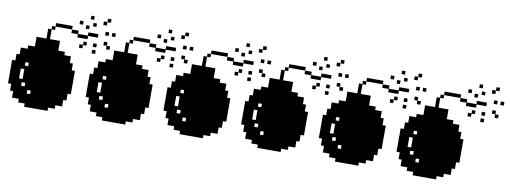

<svg xmlns="http://www.w3.org/2000/svg" viewBox="-59 -1042 3623 1364"><g transform="rotate(10 1752.5 -360.0)"><path d="M436.5 -671.9Q445.3 -671.9 461.9 -671.9Q461.9 -663.1 461.9 -646.5Q453.1 -646.5 436.5 -646.5Q436.5 -655.3 436.5 -671.9ZM508.8 -719.7Q516.6 -719.7 533.2 -719.7Q533.2 -710.9 533.2 -694.3Q525.4 -694.3 508.8 -694.3Q508.8 -703.1 508.8 -719.7ZM533.2 -671.9Q541 -671.9 557.6 -671.9Q557.6 -664.1 557.6 -647.5Q549.8 -647.5 533.2 -647.5Q533.2 -655.3 533.2 -671.9ZM556.6 -529.3Q565.4 -529.3 582 -529.3Q582 -520.5 582 -503.9Q573.2 -503.9 556.6 -503.9Q556.6 -511.7 556.6 -529.3ZM556.6 -482.4Q565.4 -482.4 582 -482.4Q582 -473.6 582 -457Q573.2 -457 556.6 -457Q556.6 -465.8 556.6 -482.4ZM628.9 -694.3Q628.9 -686.5 628.9 -669.9Q621.1 -669.9 603.5 -669.9Q603.5 -678.7 603.5 -695.3Q612.3 -695.3 628.9 -695.3Q628.9 -703.1 628.9 -719.7Q637.7 -719.7 654.3 -719.7Q654.3 -710.9 654.3 -694.3Q645.5 -694.3 628.9 -694.3ZM654.3 -553.7Q654.3 -544.9 654.3 -528.3Q662.1 -528.3 677.7 -528.3Q677.7 -520.5 677.7 -502.9Q669.9 -502.9 652.3 -502.9Q652.3 -511.7 652.3 -528.3Q644.5 -528.3 628.9 -528.3Q628.9 -537.1 628.9 -553.7Q637.7 -553.7 654.3 -553.7ZM628.9 -625Q637.7 -625 654.3 -625Q654.3 -616.2 654.3 -599.6Q645.5 -599.6 628.9 -599.6Q628.9 -608.4 628.9 -625ZM676.8 -625Q684.6 -625 702.1 -625Q702.1 -616.2 702.1 -599.6Q693.4 -599.6 676.8 -599.6Q676.8 -608.4 676.8 -625ZM438.5 -313.5Q438.5 -313.5 438.5 -313.5Q446.3 -313.5 461.9 -313.5Q461.9 -257.8 461.9 -144.5Q454.1 -144.5 438.5 -144.5Q438.5 -127.9 438.5 -95.7Q430.7 -95.7 416 -95.7Q416 -80.1 416 -48.8Q399.4 -48.8 367.2 -48.8Q367.2 -40 367.2 -23.4Q351.6 -23.4 319.3 -23.4Q319.3 -15.6 319.3 0Q263.7 0 150.4 0Q150.4 -7.8 150.4 -23.4Q134.8 -23.4 103.5 -23.4Q103.5 -32.2 103.5 -48.8Q86.9 -48.8 54.7 -48.8Q54.7 -64.5 54.7 -95.7Q46.9 -95.7 32.2 -95.7Q32.2 -112.3 32.2 -144.5Q24.4 -144.5 8.8 -144.5Q8.8 -201.2 8.8 -313.5Q16.6 -313.5 32.2 -313.5Q32.2 -330.1 32.2 -361.3Q40 -361.3 54.7 -361.3Q54.7 -377.9 54.7 -410.2Q71.3 -410.2 103.5 -410.2Q103.5 -418 103.5 -434.6Q119.1 -434.6 151.4 -434.6Q151.4 -458 151.4 -504.9Q174.8 -504.9 222.7 -504.9Q222.7 -528.3 222.7 -576.2Q230.5 -576.2 247.1 -576.2Q247.1 -584 247.1 -599.6Q254.9 -599.6 271.5 -599.6Q271.5 -608.4 271.5 -625Q311.5 -625 390.6 -625Q390.6 -617.2 390.6 -599.6Q350.6 -599.6 272.5 -599.6Q272.5 -591.8 272.5 -575.2Q263.7 -575.2 248 -575.2Q248 -551.8 248 -504.9Q272.5 -504.9 320.3 -504.9Q320.3 -481.4 320.3 -434.6Q335.9 -434.6 368.2 -434.6Q368.2 -426.8 368.2 -410.2Q383.8 -410.2 416 -410.2Q416 -394.5 416 -362.3Q423.8 -362.3 438.5 -362.3Q438.5 -349.6 438.5 -337.9Q438.5 -326.2 438.5 -313.5ZM80.1 -192.4Q87.9 -192.4 105.5 -192.4Q105.5 -215.8 105.5 -263.7Q96.7 -263.7 80.1 -263.7Q80.1 -246.1 80.1 -228.5Q80.1 -210 80.1 -192.4ZM128.9 -143.6Q128.9 -152.3 128.9 -168.9Q120.1 -168.9 103.5 -168.9Q103.5 -161.1 103.5 -143.6Q110.4 -143.6 116.2 -143.6Q123 -143.6 128.9 -143.6ZM128.9 -289.1Q128.9 -296.9 128.9 -313.5Q121.1 -313.5 104.5 -313.5Q104.5 -305.7 104.5 -289.1Q110.4 -289.1 117.2 -289.1Q123 -289.1 128.9 -289.1ZM176.8 -95.7Q176.8 -104.5 176.8 -121.1Q168.9 -121.1 152.3 -121.1Q152.3 -112.3 152.3 -95.7Q158.2 -95.7 164.1 -95.7Q170.9 -95.7 176.8 -95.7ZM485.4 -647.5Q493.2 -647.5 509.8 -647.5Q509.8 -639.6 509.8 -622.1Q502 -622.1 485.4 -622.1Q485.4 -630.9 485.4 -647.5ZM486.3 -505.9Q486.3 -513.7 486.3 -529.3Q494.1 -529.3 510.7 -529.3Q510.7 -521.5 510.7 -503.9Q502.9 -503.9 486.3 -503.9Q486.3 -496.1 486.3 -480.5Q477.5 -480.5 460.9 -480.5Q460.9 -489.3 460.9 -505.9Q468.8 -505.9 486.3 -505.9ZM437.5 -550.8Q437.5 -558.6 437.5 -574.2Q421.9 -574.2 390.6 -574.2Q390.6 -583 390.6 -599.6Q406.2 -599.6 438.5 -599.6Q438.5 -591.8 438.5 -576.2Q461.9 -576.2 508.8 -576.2Q508.8 -584 508.8 -599.6Q533.2 -599.6 581.1 -599.6Q581.1 -591.8 581.1 -574.2Q557.6 -574.2 510.7 -574.2Q510.7 -566.4 510.7 -550.8Q486.3 -550.8 437.5 -550.8Z M997.1 -671.9Q1005.9 -671.9 1022.5 -671.9Q1022.5 -663.1 1022.5 -646.5Q1013.7 -646.5 997.1 -646.5Q997.1 -655.3 997.1 -671.9ZM1069.3 -719.7Q1077.1 -719.7 1093.8 -719.7Q1093.8 -710.9 1093.8 -694.3Q1085.9 -694.3 1069.3 -694.3Q1069.3 -703.1 1069.3 -719.7ZM1093.8 -671.9Q1101.6 -671.9 1118.2 -671.9Q1118.2 -664.1 1118.2 -647.5Q1110.4 -647.5 1093.8 -647.5Q1093.8 -655.3 1093.8 -671.9ZM1117.2 -529.3Q1126 -529.3 1142.6 -529.3Q1142.6 -520.5 1142.6 -503.9Q1133.8 -503.9 1117.2 -503.9Q1117.2 -511.7 1117.2 -529.3ZM1117.2 -482.4Q1126 -482.4 1142.6 -482.4Q1142.6 -473.6 1142.6 -457Q1133.8 -457 1117.2 -457Q1117.2 -465.8 1117.2 -482.4ZM1189.5 -694.3Q1189.5 -686.5 1189.5 -669.9Q1181.6 -669.9 1164.1 -669.9Q1164.1 -678.7 1164.1 -695.3Q1172.9 -695.3 1189.5 -695.3Q1189.5 -703.1 1189.5 -719.7Q1198.2 -719.7 1214.8 -719.7Q1214.8 -710.9 1214.8 -694.3Q1206.1 -694.3 1189.5 -694.3ZM1214.8 -553.7Q1214.8 -544.9 1214.8 -528.3Q1222.7 -528.3 1238.3 -528.3Q1238.3 -520.5 1238.3 -502.9Q1230.5 -502.9 1212.9 -502.9Q1212.9 -511.7 1212.9 -528.3Q1205.1 -528.3 1189.5 -528.3Q1189.5 -537.1 1189.5 -553.7Q1198.2 -553.7 1214.8 -553.7ZM1189.5 -625Q1198.2 -625 1214.8 -625Q1214.8 -616.2 1214.8 -599.6Q1206.1 -599.6 1189.5 -599.6Q1189.5 -608.4 1189.5 -625ZM1237.3 -625Q1245.1 -625 1262.7 -625Q1262.7 -616.2 1262.7 -599.6Q1253.9 -599.6 1237.3 -599.6Q1237.3 -608.4 1237.3 -625ZM999 -313.5Q999 -313.5 999 -313.5Q1006.8 -313.5 1022.5 -313.5Q1022.5 -257.8 1022.5 -144.5Q1014.6 -144.5 999 -144.5Q999 -127.9 999 -95.7Q991.2 -95.7 976.6 -95.7Q976.6 -80.1 976.6 -48.8Q960 -48.8 927.7 -48.8Q927.7 -40 927.7 -23.4Q912.1 -23.4 879.9 -23.4Q879.9 -15.6 879.9 0Q824.2 0 710.9 0Q710.9 -7.8 710.9 -23.4Q695.3 -23.4 664.1 -23.4Q664.1 -32.2 664.1 -48.8Q647.5 -48.8 615.2 -48.8Q615.2 -64.5 615.2 -95.7Q607.4 -95.7 592.8 -95.7Q592.8 -112.3 592.8 -144.5Q585 -144.5 569.3 -144.5Q569.3 -201.2 569.3 -313.5Q577.1 -313.5 592.8 -313.5Q592.8 -330.1 592.8 -361.3Q600.6 -361.3 615.2 -361.3Q615.2 -377.9 615.2 -410.2Q631.8 -410.2 664.1 -410.2Q664.1 -418 664.1 -434.6Q679.7 -434.6 711.9 -434.6Q711.9 -458 711.9 -504.9Q735.4 -504.9 783.2 -504.9Q783.2 -528.3 783.2 -576.2Q791 -576.2 807.6 -576.2Q807.6 -584 807.6 -599.6Q815.4 -599.6 832 -599.6Q832 -608.4 832 -625Q872.1 -625 951.2 -625Q951.2 -617.2 951.2 -599.6Q911.1 -599.6 833 -599.6Q833 -591.8 833 -575.2Q824.2 -575.2 808.6 -575.2Q808.6 -551.8 808.6 -504.9Q833 -504.9 880.9 -504.9Q880.9 -481.4 880.9 -434.6Q896.5 -434.6 928.7 -434.6Q928.7 -426.8 928.7 -410.2Q944.3 -410.2 976.6 -410.2Q976.6 -394.5 976.6 -362.3Q984.4 -362.3 999 -362.3Q999 -349.6 999 -337.9Q999 -326.2 999 -313.5ZM640.6 -192.4Q648.4 -192.4 666 -192.4Q666 -215.8 666 -263.7Q657.2 -263.7 640.6 -263.7Q640.6 -246.1 640.6 -228.5Q640.6 -210 640.6 -192.4ZM689.5 -143.6Q689.5 -152.3 689.5 -168.9Q680.7 -168.9 664.1 -168.9Q664.1 -161.1 664.1 -143.6Q670.9 -143.6 676.8 -143.6Q683.6 -143.6 689.5 -143.6ZM689.5 -289.1Q689.5 -296.9 689.5 -313.5Q681.6 -313.5 665 -313.5Q665 -305.7 665 -289.1Q670.9 -289.1 677.7 -289.1Q683.6 -289.1 689.5 -289.1ZM737.3 -95.7Q737.3 -104.5 737.3 -121.1Q729.5 -121.1 712.9 -121.1Q712.9 -112.3 712.9 -95.7Q718.8 -95.7 724.6 -95.7Q731.4 -95.7 737.3 -95.7ZM1045.9 -647.5Q1053.7 -647.5 1070.3 -647.5Q1070.3 -639.6 1070.3 -622.1Q1062.5 -622.1 1045.9 -622.1Q1045.9 -630.9 1045.9 -647.5ZM1046.9 -505.9Q1046.9 -513.7 1046.9 -529.3Q1054.7 -529.3 1071.3 -529.3Q1071.3 -521.5 1071.3 -503.9Q1063.5 -503.9 1046.9 -503.9Q1046.9 -496.1 1046.9 -480.5Q1038.1 -480.5 1021.5 -480.5Q1021.5 -489.3 1021.5 -505.9Q1029.3 -505.9 1046.9 -505.9ZM998 -550.8Q998 -558.6 998 -574.2Q982.4 -574.2 951.2 -574.2Q951.2 -583 951.2 -599.6Q966.8 -599.6 999 -599.6Q999 -591.8 999 -576.2Q1022.5 -576.2 1069.3 -576.2Q1069.3 -584 1069.3 -599.6Q1093.8 -599.6 1141.6 -599.6Q1141.6 -591.8 1141.6 -574.2Q1118.2 -574.2 1071.3 -574.2Q1071.3 -566.4 1071.3 -550.8Q1046.9 -550.8 998 -550.8Z M1557.6 -671.9Q1566.4 -671.9 1583 -671.9Q1583 -663.1 1583 -646.5Q1574.2 -646.5 1557.6 -646.5Q1557.6 -655.3 1557.6 -671.9ZM1629.9 -719.7Q1637.7 -719.7 1654.3 -719.7Q1654.3 -710.9 1654.3 -694.3Q1646.5 -694.3 1629.9 -694.3Q1629.9 -703.1 1629.9 -719.7ZM1654.3 -671.9Q1662.1 -671.9 1678.7 -671.9Q1678.7 -664.1 1678.7 -647.5Q1670.9 -647.5 1654.3 -647.5Q1654.3 -655.3 1654.3 -671.9ZM1677.7 -529.3Q1686.5 -529.3 1703.1 -529.3Q1703.1 -520.5 1703.1 -503.9Q1694.3 -503.9 1677.7 -503.9Q1677.7 -511.7 1677.7 -529.3ZM1677.7 -482.4Q1686.5 -482.4 1703.1 -482.4Q1703.1 -473.6 1703.1 -457Q1694.3 -457 1677.7 -457Q1677.7 -465.8 1677.7 -482.4ZM1750 -694.3Q1750 -686.5 1750 -669.9Q1742.2 -669.9 1724.6 -669.9Q1724.6 -678.7 1724.6 -695.3Q1733.4 -695.3 1750 -695.3Q1750 -703.1 1750 -719.7Q1758.8 -719.7 1775.4 -719.7Q1775.4 -710.9 1775.4 -694.3Q1766.6 -694.3 1750 -694.3ZM1775.4 -553.7Q1775.4 -544.9 1775.4 -528.3Q1783.2 -528.3 1798.8 -528.3Q1798.8 -520.5 1798.8 -502.9Q1791 -502.9 1773.4 -502.9Q1773.4 -511.7 1773.4 -528.3Q1765.6 -528.3 1750 -528.3Q1750 -537.1 1750 -553.7Q1758.8 -553.7 1775.4 -553.7ZM1750 -625Q1758.8 -625 1775.4 -625Q1775.4 -616.2 1775.4 -599.6Q1766.6 -599.6 1750 -599.6Q1750 -608.4 1750 -625ZM1797.9 -625Q1805.7 -625 1823.2 -625Q1823.2 -616.2 1823.2 -599.6Q1814.5 -599.6 1797.9 -599.6Q1797.9 -608.4 1797.9 -625ZM1559.6 -313.5Q1559.6 -313.5 1559.6 -313.5Q1567.4 -313.5 1583 -313.5Q1583 -257.8 1583 -144.5Q1575.2 -144.5 1559.6 -144.5Q1559.6 -127.9 1559.6 -95.7Q1551.8 -95.7 1537.1 -95.7Q1537.1 -80.1 1537.1 -48.8Q1520.5 -48.8 1488.3 -48.8Q1488.3 -40 1488.3 -23.4Q1472.7 -23.4 1440.4 -23.4Q1440.4 -15.6 1440.4 0Q1384.8 0 1271.5 0Q1271.5 -7.8 1271.5 -23.4Q1255.9 -23.4 1224.6 -23.4Q1224.6 -32.2 1224.6 -48.8Q1208 -48.8 1175.8 -48.8Q1175.8 -64.5 1175.8 -95.7Q1168 -95.7 1153.3 -95.7Q1153.3 -112.3 1153.3 -144.5Q1145.5 -144.5 1129.9 -144.5Q1129.9 -201.2 1129.9 -313.5Q1137.7 -313.5 1153.3 -313.5Q1153.3 -330.1 1153.3 -361.3Q1161.1 -361.3 1175.8 -361.3Q1175.8 -377.9 1175.8 -410.2Q1192.4 -410.2 1224.6 -410.2Q1224.6 -418 1224.6 -434.6Q1240.2 -434.6 1272.5 -434.6Q1272.5 -458 1272.5 -504.9Q1295.9 -504.9 1343.8 -504.9Q1343.8 -528.3 1343.8 -576.2Q1351.6 -576.2 1368.2 -576.2Q1368.2 -584 1368.2 -599.6Q1376 -599.6 1392.6 -599.6Q1392.6 -608.4 1392.6 -625Q1432.6 -625 1511.7 -625Q1511.7 -617.2 1511.7 -599.6Q1471.7 -599.6 1393.6 -599.6Q1393.6 -591.8 1393.6 -575.2Q1384.8 -575.2 1369.1 -575.2Q1369.1 -551.8 1369.1 -504.9Q1393.6 -504.9 1441.4 -504.9Q1441.4 -481.4 1441.4 -434.6Q1457 -434.6 1489.3 -434.6Q1489.3 -426.8 1489.3 -410.2Q1504.9 -410.2 1537.1 -410.2Q1537.1 -394.5 1537.1 -362.3Q1544.9 -362.3 1559.6 -362.3Q1559.6 -349.6 1559.6 -337.9Q1559.6 -326.2 1559.6 -313.5ZM1201.2 -192.4Q1209 -192.4 1226.6 -192.4Q1226.6 -215.8 1226.6 -263.7Q1217.8 -263.7 1201.2 -263.7Q1201.2 -246.1 1201.2 -228.5Q1201.2 -210 1201.2 -192.4ZM1250 -143.6Q1250 -152.3 1250 -168.9Q1241.2 -168.9 1224.6 -168.9Q1224.6 -161.1 1224.6 -143.6Q1231.4 -143.6 1237.3 -143.6Q1244.1 -143.6 1250 -143.6ZM1250 -289.1Q1250 -296.9 1250 -313.5Q1242.2 -313.5 1225.6 -313.5Q1225.6 -305.7 1225.6 -289.1Q1231.4 -289.1 1238.3 -289.1Q1244.1 -289.1 1250 -289.1ZM1297.9 -95.7Q1297.9 -104.5 1297.9 -121.1Q1290 -121.1 1273.4 -121.1Q1273.4 -112.3 1273.4 -95.7Q1279.3 -95.7 1285.2 -95.7Q1292 -95.7 1297.9 -95.7ZM1606.4 -647.5Q1614.3 -647.5 1630.9 -647.5Q1630.9 -639.6 1630.9 -622.1Q1623 -622.1 1606.4 -622.1Q1606.4 -630.9 1606.4 -647.5ZM1607.4 -505.9Q1607.4 -513.7 1607.4 -529.3Q1615.2 -529.3 1631.8 -529.3Q1631.8 -521.5 1631.8 -503.9Q1624 -503.9 1607.4 -503.9Q1607.4 -496.1 1607.4 -480.5Q1598.6 -480.5 1582 -480.5Q1582 -489.3 1582 -505.9Q1589.8 -505.9 1607.4 -505.9ZM1558.6 -550.8Q1558.6 -558.6 1558.6 -574.2Q1543 -574.2 1511.7 -574.2Q1511.7 -583 1511.7 -599.6Q1527.3 -599.6 1559.6 -599.6Q1559.6 -591.8 1559.6 -576.2Q1583 -576.2 1629.9 -576.2Q1629.9 -584 1629.9 -599.6Q1654.3 -599.6 1702.1 -599.6Q1702.1 -591.8 1702.1 -574.2Q1678.7 -574.2 1631.8 -574.2Q1631.8 -566.4 1631.8 -550.8Q1607.4 -550.8 1558.6 -550.8Z M2118.2 -671.9Q2127 -671.9 2143.6 -671.9Q2143.6 -663.1 2143.6 -646.5Q2134.8 -646.5 2118.2 -646.5Q2118.2 -655.3 2118.2 -671.9ZM2190.4 -719.7Q2198.2 -719.7 2214.8 -719.7Q2214.8 -710.9 2214.8 -694.3Q2207 -694.3 2190.4 -694.3Q2190.4 -703.1 2190.4 -719.7ZM2214.8 -671.9Q2222.7 -671.9 2239.3 -671.9Q2239.3 -664.1 2239.3 -647.5Q2231.4 -647.5 2214.8 -647.5Q2214.8 -655.3 2214.8 -671.9ZM2238.3 -529.3Q2247.1 -529.3 2263.7 -529.3Q2263.7 -520.5 2263.7 -503.9Q2254.9 -503.9 2238.3 -503.9Q2238.3 -511.7 2238.3 -529.3ZM2238.3 -482.4Q2247.1 -482.4 2263.7 -482.4Q2263.7 -473.6 2263.7 -457Q2254.9 -457 2238.3 -457Q2238.3 -465.8 2238.3 -482.4ZM2310.5 -694.3Q2310.5 -686.5 2310.5 -669.9Q2302.7 -669.9 2285.2 -669.9Q2285.2 -678.7 2285.2 -695.3Q2293.9 -695.3 2310.5 -695.3Q2310.5 -703.1 2310.5 -719.7Q2319.3 -719.7 2335.9 -719.7Q2335.9 -710.9 2335.9 -694.3Q2327.1 -694.3 2310.5 -694.3ZM2335.9 -553.7Q2335.9 -544.9 2335.9 -528.3Q2343.8 -528.3 2359.4 -528.3Q2359.4 -520.5 2359.4 -502.9Q2351.6 -502.9 2334 -502.9Q2334 -511.7 2334 -528.3Q2326.2 -528.3 2310.5 -528.3Q2310.5 -537.1 2310.5 -553.7Q2319.3 -553.7 2335.9 -553.7ZM2310.5 -625Q2319.3 -625 2335.9 -625Q2335.9 -616.2 2335.9 -599.6Q2327.1 -599.6 2310.5 -599.6Q2310.5 -608.4 2310.5 -625ZM2358.4 -625Q2366.2 -625 2383.8 -625Q2383.8 -616.2 2383.8 -599.6Q2375 -599.6 2358.4 -599.6Q2358.4 -608.4 2358.4 -625ZM2120.1 -313.5Q2120.1 -313.5 2120.1 -313.5Q2127.9 -313.5 2143.6 -313.5Q2143.6 -257.8 2143.6 -144.5Q2135.7 -144.5 2120.1 -144.5Q2120.1 -127.9 2120.1 -95.7Q2112.3 -95.7 2097.7 -95.7Q2097.7 -80.1 2097.7 -48.8Q2081.1 -48.8 2048.8 -48.8Q2048.8 -40 2048.8 -23.4Q2033.2 -23.4 2001 -23.4Q2001 -15.6 2001 0Q1945.3 0 1832 0Q1832 -7.8 1832 -23.4Q1816.4 -23.4 1785.2 -23.4Q1785.2 -32.2 1785.2 -48.8Q1768.6 -48.8 1736.3 -48.8Q1736.3 -64.5 1736.3 -95.7Q1728.5 -95.7 1713.9 -95.7Q1713.9 -112.3 1713.9 -144.5Q1706.1 -144.5 1690.4 -144.5Q1690.4 -201.2 1690.4 -313.5Q1698.2 -313.5 1713.9 -313.5Q1713.9 -330.1 1713.9 -361.3Q1721.7 -361.3 1736.3 -361.3Q1736.3 -377.9 1736.3 -410.2Q1752.9 -410.2 1785.2 -410.2Q1785.2 -418 1785.2 -434.6Q1800.8 -434.6 1833 -434.6Q1833 -458 1833 -504.9Q1856.4 -504.9 1904.3 -504.9Q1904.3 -528.3 1904.3 -576.2Q1912.1 -576.2 1928.7 -576.2Q1928.7 -584 1928.7 -599.6Q1936.5 -599.6 1953.1 -599.6Q1953.1 -608.4 1953.1 -625Q1993.2 -625 2072.3 -625Q2072.3 -617.2 2072.3 -599.6Q2032.2 -599.6 1954.1 -599.6Q1954.1 -591.8 1954.1 -575.2Q1945.3 -575.2 1929.7 -575.2Q1929.7 -551.8 1929.7 -504.9Q1954.1 -504.9 2002 -504.9Q2002 -481.4 2002 -434.6Q2017.6 -434.6 2049.8 -434.6Q2049.8 -426.8 2049.8 -410.2Q2065.4 -410.2 2097.7 -410.2Q2097.7 -394.5 2097.7 -362.3Q2105.5 -362.3 2120.1 -362.3Q2120.1 -349.6 2120.1 -337.9Q2120.1 -326.2 2120.1 -313.5ZM1761.7 -192.4Q1769.5 -192.4 1787.1 -192.4Q1787.1 -215.8 1787.1 -263.7Q1778.3 -263.7 1761.7 -263.7Q1761.7 -246.1 1761.7 -228.5Q1761.7 -210 1761.7 -192.4ZM1810.5 -143.6Q1810.5 -152.3 1810.5 -168.9Q1801.8 -168.9 1785.2 -168.9Q1785.2 -161.1 1785.2 -143.6Q1792 -143.6 1797.9 -143.6Q1804.7 -143.6 1810.5 -143.6ZM1810.5 -289.1Q1810.5 -296.9 1810.5 -313.5Q1802.7 -313.5 1786.1 -313.5Q1786.1 -305.7 1786.1 -289.1Q1792 -289.1 1798.8 -289.1Q1804.7 -289.1 1810.5 -289.1ZM1858.4 -95.7Q1858.4 -104.5 1858.4 -121.1Q1850.6 -121.1 1834 -121.1Q1834 -112.3 1834 -95.7Q1839.8 -95.7 1845.7 -95.7Q1852.5 -95.7 1858.4 -95.7ZM2167 -647.5Q2174.8 -647.5 2191.4 -647.5Q2191.4 -639.6 2191.4 -622.1Q2183.6 -622.1 2167 -622.1Q2167 -630.9 2167 -647.5ZM2168 -505.9Q2168 -513.7 2168 -529.3Q2175.8 -529.3 2192.4 -529.3Q2192.4 -521.5 2192.4 -503.9Q2184.6 -503.9 2168 -503.9Q2168 -496.1 2168 -480.5Q2159.2 -480.5 2142.6 -480.5Q2142.6 -489.3 2142.6 -505.9Q2150.4 -505.9 2168 -505.9ZM2119.1 -550.8Q2119.1 -558.6 2119.1 -574.2Q2103.5 -574.2 2072.3 -574.2Q2072.3 -583 2072.3 -599.6Q2087.9 -599.6 2120.1 -599.6Q2120.1 -591.8 2120.1 -576.2Q2143.6 -576.2 2190.4 -576.2Q2190.4 -584 2190.4 -599.6Q2214.8 -599.6 2262.7 -599.6Q2262.7 -591.8 2262.7 -574.2Q2239.3 -574.2 2192.4 -574.2Q2192.4 -566.4 2192.4 -550.8Q2168 -550.8 2119.1 -550.8Z M2678.7 -671.9Q2687.5 -671.9 2704.1 -671.9Q2704.1 -663.1 2704.1 -646.5Q2695.3 -646.5 2678.7 -646.5Q2678.7 -655.3 2678.7 -671.9ZM2751 -719.7Q2758.8 -719.7 2775.4 -719.7Q2775.4 -710.9 2775.4 -694.3Q2767.6 -694.3 2751 -694.3Q2751 -703.1 2751 -719.7ZM2775.4 -671.9Q2783.2 -671.9 2799.8 -671.9Q2799.8 -664.1 2799.8 -647.5Q2792 -647.5 2775.4 -647.5Q2775.4 -655.3 2775.4 -671.9ZM2798.8 -529.3Q2807.6 -529.3 2824.2 -529.3Q2824.2 -520.5 2824.2 -503.9Q2815.4 -503.9 2798.8 -503.9Q2798.8 -511.7 2798.8 -529.3ZM2798.8 -482.4Q2807.6 -482.4 2824.2 -482.4Q2824.2 -473.6 2824.2 -457Q2815.4 -457 2798.8 -457Q2798.8 -465.8 2798.8 -482.4ZM2871.1 -694.3Q2871.1 -686.5 2871.1 -669.9Q2863.3 -669.9 2845.7 -669.9Q2845.7 -678.7 2845.7 -695.3Q2854.5 -695.3 2871.1 -695.3Q2871.1 -703.1 2871.1 -719.7Q2879.9 -719.7 2896.5 -719.7Q2896.5 -710.9 2896.5 -694.3Q2887.7 -694.3 2871.1 -694.3ZM2896.5 -553.7Q2896.5 -544.9 2896.5 -528.3Q2904.3 -528.3 2919.9 -528.3Q2919.9 -520.5 2919.9 -502.9Q2912.1 -502.9 2894.5 -502.9Q2894.5 -511.7 2894.5 -528.3Q2886.7 -528.3 2871.1 -528.3Q2871.1 -537.1 2871.1 -553.7Q2879.9 -553.7 2896.5 -553.7ZM2871.1 -625Q2879.9 -625 2896.5 -625Q2896.5 -616.2 2896.5 -599.6Q2887.7 -599.6 2871.1 -599.6Q2871.1 -608.4 2871.1 -625ZM2918.9 -625Q2926.8 -625 2944.3 -625Q2944.3 -616.2 2944.3 -599.6Q2935.5 -599.6 2918.9 -599.6Q2918.9 -608.4 2918.9 -625ZM2680.7 -313.5Q2680.7 -313.5 2680.7 -313.5Q2688.5 -313.5 2704.1 -313.5Q2704.1 -257.8 2704.1 -144.5Q2696.3 -144.5 2680.7 -144.5Q2680.7 -127.9 2680.7 -95.7Q2672.9 -95.7 2658.2 -95.7Q2658.2 -80.1 2658.2 -48.8Q2641.6 -48.8 2609.4 -48.8Q2609.4 -40 2609.4 -23.4Q2593.8 -23.4 2561.5 -23.4Q2561.5 -15.6 2561.5 0Q2505.9 0 2392.6 0Q2392.6 -7.8 2392.6 -23.4Q2377 -23.4 2345.7 -23.4Q2345.7 -32.2 2345.7 -48.8Q2329.1 -48.8 2296.9 -48.8Q2296.9 -64.5 2296.9 -95.7Q2289.1 -95.7 2274.4 -95.7Q2274.4 -112.3 2274.4 -144.5Q2266.6 -144.5 2251 -144.5Q2251 -201.2 2251 -313.5Q2258.8 -313.5 2274.4 -313.5Q2274.4 -330.1 2274.4 -361.3Q2282.2 -361.3 2296.9 -361.3Q2296.9 -377.9 2296.9 -410.2Q2313.5 -410.2 2345.7 -410.2Q2345.7 -418 2345.7 -434.6Q2361.3 -434.6 2393.6 -434.6Q2393.6 -458 2393.6 -504.9Q2417 -504.9 2464.8 -504.9Q2464.8 -528.3 2464.8 -576.2Q2472.7 -576.2 2489.3 -576.2Q2489.3 -584 2489.3 -599.6Q2497.1 -599.6 2513.7 -599.6Q2513.7 -608.4 2513.7 -625Q2553.7 -625 2632.8 -625Q2632.8 -617.2 2632.8 -599.6Q2592.8 -599.6 2514.6 -599.6Q2514.6 -591.8 2514.6 -575.2Q2505.9 -575.2 2490.2 -575.2Q2490.2 -551.8 2490.2 -504.9Q2514.6 -504.9 2562.5 -504.9Q2562.5 -481.4 2562.5 -434.6Q2578.1 -434.6 2610.4 -434.6Q2610.4 -426.8 2610.4 -410.2Q2626 -410.2 2658.2 -410.2Q2658.2 -394.5 2658.2 -362.3Q2666 -362.3 2680.7 -362.3Q2680.7 -349.6 2680.7 -337.9Q2680.7 -326.2 2680.7 -313.5ZM2322.3 -192.4Q2330.1 -192.4 2347.7 -192.4Q2347.7 -215.8 2347.7 -263.7Q2338.9 -263.7 2322.3 -263.7Q2322.3 -246.1 2322.3 -228.5Q2322.3 -210 2322.3 -192.4ZM2371.1 -143.6Q2371.1 -152.3 2371.1 -168.9Q2362.3 -168.9 2345.7 -168.9Q2345.7 -161.1 2345.7 -143.6Q2352.5 -143.6 2358.4 -143.6Q2365.2 -143.6 2371.1 -143.6ZM2371.1 -289.1Q2371.1 -296.9 2371.1 -313.5Q2363.3 -313.5 2346.7 -313.5Q2346.7 -305.7 2346.7 -289.1Q2352.5 -289.1 2359.4 -289.1Q2365.2 -289.1 2371.1 -289.1ZM2418.9 -95.7Q2418.9 -104.5 2418.9 -121.1Q2411.1 -121.1 2394.5 -121.1Q2394.5 -112.3 2394.5 -95.7Q2400.4 -95.7 2406.2 -95.7Q2413.1 -95.7 2418.9 -95.7ZM2727.5 -647.5Q2735.4 -647.5 2752 -647.5Q2752 -639.6 2752 -622.1Q2744.1 -622.1 2727.5 -622.1Q2727.5 -630.9 2727.5 -647.5ZM2728.5 -505.9Q2728.5 -513.7 2728.5 -529.3Q2736.3 -529.3 2752.9 -529.3Q2752.9 -521.5 2752.9 -503.9Q2745.1 -503.9 2728.5 -503.9Q2728.5 -496.1 2728.5 -480.5Q2719.7 -480.5 2703.1 -480.5Q2703.1 -489.3 2703.1 -505.9Q2710.9 -505.9 2728.5 -505.9ZM2679.7 -550.8Q2679.7 -558.6 2679.7 -574.2Q2664.1 -574.2 2632.8 -574.2Q2632.8 -583 2632.8 -599.6Q2648.4 -599.6 2680.7 -599.6Q2680.7 -591.8 2680.7 -576.2Q2704.1 -576.2 2751 -576.2Q2751 -584 2751 -599.6Q2775.4 -599.6 2823.2 -599.6Q2823.2 -591.8 2823.2 -574.2Q2799.8 -574.2 2752.9 -574.2Q2752.9 -566.4 2752.9 -550.8Q2728.5 -550.8 2679.7 -550.8Z M3239.3 -671.9Q3248 -671.9 3264.6 -671.9Q3264.6 -663.1 3264.6 -646.5Q3255.9 -646.5 3239.3 -646.5Q3239.3 -655.3 3239.3 -671.9ZM3311.5 -719.7Q3319.3 -719.7 3335.9 -719.7Q3335.9 -710.9 3335.9 -694.3Q3328.1 -694.3 3311.5 -694.3Q3311.5 -703.1 3311.5 -719.7ZM3335.9 -671.9Q3343.8 -671.9 3360.4 -671.9Q3360.4 -664.1 3360.4 -647.5Q3352.5 -647.5 3335.9 -647.5Q3335.9 -655.3 3335.9 -671.9ZM3359.4 -529.3Q3368.2 -529.3 3384.8 -529.3Q3384.8 -520.5 3384.8 -503.9Q3376 -503.9 3359.4 -503.9Q3359.4 -511.7 3359.4 -529.3ZM3359.4 -482.4Q3368.2 -482.4 3384.8 -482.4Q3384.8 -473.6 3384.8 -457Q3376 -457 3359.4 -457Q3359.4 -465.8 3359.4 -482.4ZM3431.6 -694.3Q3431.6 -686.5 3431.6 -669.9Q3423.8 -669.9 3406.2 -669.9Q3406.2 -678.7 3406.2 -695.3Q3415 -695.3 3431.6 -695.3Q3431.6 -703.1 3431.6 -719.7Q3440.4 -719.7 3457 -719.7Q3457 -710.9 3457 -694.3Q3448.2 -694.3 3431.6 -694.3ZM3457 -553.7Q3457 -544.9 3457 -528.3Q3464.8 -528.3 3480.5 -528.3Q3480.5 -520.5 3480.5 -502.9Q3472.7 -502.9 3455.1 -502.9Q3455.1 -511.7 3455.1 -528.3Q3447.3 -528.3 3431.6 -528.3Q3431.6 -537.1 3431.6 -553.7Q3440.4 -553.7 3457 -553.7ZM3431.6 -625Q3440.4 -625 3457 -625Q3457 -616.2 3457 -599.6Q3448.2 -599.6 3431.6 -599.6Q3431.6 -608.4 3431.6 -625ZM3479.5 -625Q3487.3 -625 3504.9 -625Q3504.9 -616.2 3504.9 -599.6Q3496.1 -599.6 3479.5 -599.6Q3479.5 -608.4 3479.5 -625ZM3241.2 -313.5Q3241.2 -313.5 3241.2 -313.5Q3249 -313.5 3264.6 -313.5Q3264.6 -257.8 3264.6 -144.5Q3256.8 -144.5 3241.2 -144.5Q3241.2 -127.9 3241.2 -95.7Q3233.4 -95.7 3218.8 -95.7Q3218.8 -80.1 3218.8 -48.8Q3202.1 -48.8 3169.9 -48.8Q3169.9 -40 3169.9 -23.4Q3154.3 -23.4 3122.1 -23.4Q3122.1 -15.6 3122.1 0Q3066.4 0 2953.1 0Q2953.1 -7.8 2953.1 -23.4Q2937.5 -23.4 2906.2 -23.4Q2906.2 -32.2 2906.2 -48.8Q2889.6 -48.8 2857.4 -48.8Q2857.4 -64.5 2857.4 -95.7Q2849.6 -95.7 2835 -95.7Q2835 -112.3 2835 -144.5Q2827.1 -144.5 2811.5 -144.5Q2811.5 -201.2 2811.5 -313.5Q2819.3 -313.5 2835 -313.5Q2835 -330.1 2835 -361.3Q2842.8 -361.3 2857.4 -361.3Q2857.4 -377.9 2857.4 -410.2Q2874 -410.2 2906.2 -410.2Q2906.2 -418 2906.2 -434.6Q2921.9 -434.6 2954.1 -434.6Q2954.1 -458 2954.1 -504.9Q2977.5 -504.9 3025.4 -504.9Q3025.4 -528.3 3025.4 -576.2Q3033.2 -576.2 3049.8 -576.2Q3049.8 -584 3049.8 -599.6Q3057.6 -599.6 3074.2 -599.6Q3074.2 -608.4 3074.2 -625Q3114.3 -625 3193.4 -625Q3193.4 -617.2 3193.4 -599.6Q3153.3 -599.6 3075.2 -599.6Q3075.2 -591.8 3075.2 -575.2Q3066.4 -575.2 3050.8 -575.2Q3050.8 -551.8 3050.8 -504.9Q3075.2 -504.9 3123 -504.9Q3123 -481.4 3123 -434.6Q3138.7 -434.6 3170.9 -434.6Q3170.9 -426.8 3170.9 -410.2Q3186.5 -410.2 3218.8 -410.2Q3218.8 -394.5 3218.8 -362.3Q3226.6 -362.3 3241.2 -362.3Q3241.2 -349.6 3241.2 -337.9Q3241.2 -326.2 3241.2 -313.5ZM2882.8 -192.4Q2890.6 -192.4 2908.2 -192.4Q2908.2 -215.8 2908.2 -263.7Q2899.4 -263.7 2882.8 -263.7Q2882.8 -246.1 2882.8 -228.5Q2882.8 -210 2882.8 -192.4ZM2931.6 -143.6Q2931.6 -152.3 2931.6 -168.9Q2922.9 -168.9 2906.2 -168.9Q2906.2 -161.1 2906.2 -143.6Q2913.1 -143.6 2918.9 -143.6Q2925.8 -143.6 2931.6 -143.6ZM2931.6 -289.1Q2931.6 -296.9 2931.6 -313.5Q2923.8 -313.5 2907.2 -313.5Q2907.2 -305.7 2907.2 -289.1Q2913.1 -289.1 2919.9 -289.1Q2925.8 -289.1 2931.6 -289.1ZM2979.5 -95.7Q2979.5 -104.5 2979.5 -121.1Q2971.7 -121.1 2955.1 -121.1Q2955.1 -112.3 2955.1 -95.7Q2960.9 -95.7 2966.8 -95.7Q2973.6 -95.7 2979.5 -95.7ZM3288.1 -647.5Q3295.9 -647.5 3312.5 -647.5Q3312.5 -639.6 3312.5 -622.1Q3304.7 -622.1 3288.1 -622.1Q3288.1 -630.9 3288.1 -647.5ZM3289.1 -505.9Q3289.1 -513.7 3289.1 -529.3Q3296.9 -529.3 3313.5 -529.3Q3313.5 -521.5 3313.5 -503.9Q3305.7 -503.9 3289.1 -503.9Q3289.1 -496.1 3289.1 -480.5Q3280.3 -480.5 3263.7 -480.5Q3263.7 -489.3 3263.7 -505.9Q3271.5 -505.9 3289.1 -505.9ZM3240.2 -550.8Q3240.2 -558.6 3240.2 -574.2Q3224.6 -574.2 3193.4 -574.2Q3193.4 -583 3193.4 -599.6Q3209 -599.6 3241.2 -599.6Q3241.2 -591.8 3241.2 -576.2Q3264.6 -576.2 3311.5 -576.2Q3311.5 -584 3311.5 -599.6Q3335.9 -599.6 3383.8 -599.6Q3383.8 -591.8 3383.8 -574.2Q3360.4 -574.2 3313.5 -574.2Q3313.5 -566.4 3313.5 -550.8Q3289.1 -550.8 3240.2 -550.8Z"/></g></svg>

Font: Bombita-font
Style: Regular
Weight: 400
Version: Version 1.0